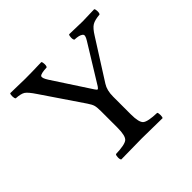

<svg xmlns="http://www.w3.org/2000/svg" viewBox="-153 -779 945 945"><g transform="rotate(-45 320.0 -306.5)"><path d="M377 -122.1Q377 -64.9 394 -51Q411.1 -37.1 474.1 -35.2Q478 -30.3 478 -16.1Q478 -2 474.1 2Q374 0 331.1 0Q285.2 0 187 2Q182.1 -2 182.1 -15.9Q182.1 -29.8 187 -35.2Q250 -37.1 267.1 -51Q284.2 -64.9 284.2 -122.1V-236.8Q284.2 -263.7 280.5 -276.9Q276.9 -290 263.2 -310.1L122.1 -518.1Q96.2 -557.1 81.1 -566.7Q65.9 -576.2 32.2 -578.1Q27.3 -583 27.1 -596.4Q26.9 -609.9 30.8 -615.2Q90.8 -613.3 132.8 -613Q174.8 -612.8 247.1 -615.2Q252 -610.4 252 -596.2Q252 -582 247.1 -578.1Q205.1 -576.2 198.5 -567.1Q191.9 -558.1 210.9 -528.8L336.9 -335.9Q344.7 -323.7 348.4 -324Q352.1 -324.2 358.9 -334L480 -530.8Q488.8 -544.9 490.5 -553.5Q492.2 -562 485.6 -566.9Q479 -571.8 469 -574.5Q459 -577.1 440.9 -578.1Q436 -582 436 -595.9Q436 -609.9 440.9 -615.2Q507.8 -613.3 532.2 -612.8Q555.2 -612.8 615.2 -615.2Q620.1 -610.4 620.1 -596.2Q620.1 -582 615.2 -578.1Q580.1 -575.2 562.5 -564.7Q544.9 -554.2 523.9 -520L395 -316.9Q377 -289.1 377 -245.1Z"/></g></svg>

Font: Linux Libertine Mono
Style: Mono
Weight: 400
Designer: Philipp H. Poll
Foundry: Philipp H. Poll
Version: Version 5.1.7 ; ttfautohint (v0.9)